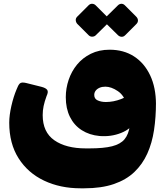

<svg xmlns="http://www.w3.org/2000/svg" viewBox="-20 -761 904 1039"><path d="M416 258Q306 258 218.5 216.5Q131 175 80.5 95.5Q30 16 30 -97Q30 -137 41.5 -187.5Q53 -238 70 -278Q78 -300 87 -309Q96 -318 121 -312L205 -291Q228 -285 235.5 -274.5Q243 -264 232 -241Q221 -211 216 -187Q211 -163 211 -138Q211 -46 274 -2Q337 42 444 42H464Q541 42 586.5 30.5Q632 19 654 -7.5Q676 -34 682.5 -80.5Q689 -127 689 -197L824 -205Q824 -127 813.5 -57Q803 13 777 70.5Q751 128 707 170Q663 212 596 235Q529 258 436 258ZM665 -195Q653 -244 617.5 -268Q582 -292 550 -292Q532 -292 518.5 -286Q505 -280 497.5 -270Q490 -260 490 -247Q490 -226 509 -217.5Q528 -209 553 -209Q594 -209 635.5 -225Q677 -241 697 -263L709 -103Q689 -63 635 -41.5Q581 -20 519 -25Q464 -30 422.5 -56.5Q381 -83 358.5 -128.5Q336 -174 336 -235Q336 -283 351.5 -329Q367 -375 397 -411.5Q427 -448 471.5 -470Q516 -492 573 -492Q649 -492 705 -456Q761 -420 792.5 -353.5Q824 -287 824 -196ZM498 -570Q491 -563 479.5 -562.5Q468 -562 459 -571L398 -632Q391 -640 390 -651Q389 -662 398 -671L459 -732Q468 -741 479 -740.5Q490 -740 498 -732L559 -671Q568 -662 568.5 -650.5Q569 -639 560 -631ZM657 -570Q648 -561 637 -562Q626 -563 618 -571L556 -632Q548 -640 548 -651.5Q548 -663 556 -671L618 -732Q626 -740 636.5 -740.5Q647 -741 656 -732L717 -671Q726 -662 726.5 -651Q727 -640 718 -631Z"/></svg>

Font: Rubik Black
Style: Italic
Weight: 900
Italic angle: -12°
Designer: Hubert and Fischer
Foundry: Hubert and Fischer
Version: Version 2.300;gftools[0.9.30]